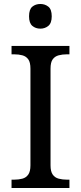

<svg xmlns="http://www.w3.org/2000/svg" viewBox="-20 -945 407 965"><path d="M38 0V-42H51Q74 -42 92.5 -47Q111 -52 122 -67.5Q133 -83 133 -114V-600Q133 -632 122 -647Q111 -662 92.5 -667Q74 -672 51 -672H38V-714H329V-672H316Q294 -672 275 -667Q256 -662 245 -647Q234 -632 234 -600V-114Q234 -83 245 -67.5Q256 -52 275 -47Q294 -42 316 -42H329V0ZM183 -801Q159 -801 142.5 -815Q126 -829 126 -863Q126 -898 142.5 -911.5Q159 -925 183 -925Q206 -925 223 -911.5Q240 -898 240 -863Q240 -829 223 -815Q206 -801 183 -801Z"/></svg>

Font: Noto Serif Malayalam
Style: Regular
Weight: 400
Designer: Indian type Foundry, Jelle Bosma, Monotype Design Team
Foundry: Monotype Imaging Inc.
Version: Version 2.103